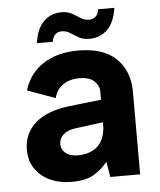

<svg xmlns="http://www.w3.org/2000/svg" viewBox="-50 -706 629 756"><g transform="rotate(-5 264.5 -328.5)"><path d="M114 -550Q122 -608 151 -635.5Q180 -663 221 -663Q245 -663 262.5 -653Q280 -643 295 -633.5Q310 -624 327 -624Q342 -624 352.5 -633Q363 -642 366 -662H430Q421 -603 392 -576Q363 -549 322 -549Q297 -549 279.5 -559Q262 -569 247.5 -578.5Q233 -588 215 -588Q200 -588 190 -579Q180 -570 177 -550ZM356 0 346 -61Q321 -30 289.5 -12Q258 6 205 6Q155 6 117.5 -11.5Q80 -29 59 -60.5Q38 -92 38 -135Q38 -198 83.5 -239.5Q129 -281 221 -292L346 -306V-341Q346 -362 327 -380Q308 -398 267 -398Q231 -398 204.5 -380.5Q178 -363 169 -328L59 -368Q79 -435 135 -471Q191 -507 273 -507Q373 -507 423.5 -457.5Q474 -408 474 -327V0ZM346 -217 238 -203Q205 -199 188 -183.5Q171 -168 171 -146Q171 -125 188 -110.5Q205 -96 236 -96Q271 -96 295.5 -109Q320 -122 333 -147Q346 -172 346 -209Z"/></g></svg>

Font: Albert Sans
Style: Bold
Weight: 700
Designer: Andreas Rasmussen
Foundry: a.Foundry
Version: Version 1.025